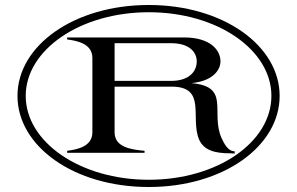

<svg xmlns="http://www.w3.org/2000/svg" viewBox="-20 -736 1190 769"><path d="M576 13C874 13 1100 -150 1100 -352C1100 -553 874 -716 576 -716C276 -716 50 -553 50 -352C50 -150 276 13 576 13ZM576 -16C301 -16 83 -167 83 -352C83 -536 301 -687 576 -687C851 -687 1067 -536 1067 -352C1067 -167 851 -16 576 -16ZM867 -184C822 -287 905 -390 746 -403C833 -411 863 -456 863 -490C863 -538 819 -586 718 -586H249V-578C285 -573 350 -563 350 -504V-206C350 -147 285 -137 249 -132V-124H559V-132C505 -137 439 -146 439 -206V-389H667C809 -389 741 -266 777 -178C796 -134 840 -122 901 -122L920 -121V-130C903 -130 886 -141 867 -184ZM665 -412H439V-563H665C740 -563 768 -526 768 -490C768 -452 740 -412 665 -412Z"/></svg>

Font: Sprat Extended Medium
Style: Regular
Weight: 500
Width: 9
Designer: Ethan Nakache
Foundry: Collletttivo
Version: Version 2.000;Glyphs 3.2 (3217)